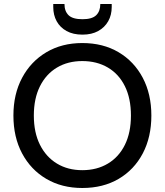

<svg xmlns="http://www.w3.org/2000/svg" viewBox="-20 -927 823 959"><path d="M391 12Q289 12 211.5 -33.5Q134 -79 90.5 -160.5Q47 -242 47 -350Q47 -457 90.5 -538.5Q134 -620 211.5 -666Q289 -712 391 -712Q495 -712 572.5 -666Q650 -620 693 -538.5Q736 -457 736 -350Q736 -242 693 -160.5Q650 -79 572.5 -33.5Q495 12 391 12ZM391 -77Q464 -77 519 -110Q574 -143 604 -204Q634 -265 634 -350Q634 -435 604 -496Q574 -557 519 -589.5Q464 -622 391 -622Q319 -622 264.5 -589.5Q210 -557 179.5 -496Q149 -435 149 -350Q149 -265 179.5 -204Q210 -143 264.5 -110Q319 -77 391 -77ZM392 -754Q345 -754 312.5 -772Q280 -790 263 -821Q246 -852 246 -892V-907H302Q302 -871 322.5 -851Q343 -831 392 -831Q440 -831 460.5 -851Q481 -871 481 -907H538V-892Q538 -852 520.5 -821Q503 -790 470.5 -772Q438 -754 392 -754Z"/></svg>

Font: DM Sans 20pt Medium
Style: Regular
Weight: 500
Version: Version 4.004;gftools[0.9.30]